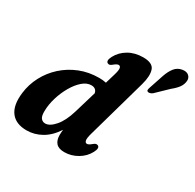

<svg xmlns="http://www.w3.org/2000/svg" viewBox="-168 -959 1177 1157"><g transform="rotate(30 421.0 -380.5)"><path d="M617 -576.5 500.5 -163.5Q490 -126.5 493.5 -112.2Q497 -98 508.5 -98Q520 -98 538.5 -114Q549 -123 556 -124.8Q563 -126.5 570 -123.5Q588.5 -114 569.5 -78Q548 -36.5 505.2 -11.5Q462.5 13.5 415 13.5Q375 13.5 357.2 -6.5Q339.5 -26.5 339.5 -62Q339.5 -79 342 -99.5Q304 -41.5 255 -14Q206 13.5 152.5 13.5Q77 13.5 42 -33Q7 -79.5 18 -169Q25.5 -231.5 55 -287.8Q84.5 -344 132 -387Q179.5 -430 241.2 -454.8Q303 -479.5 375 -479.5Q401.5 -479.5 423.5 -474.5L443.5 -542Q454.5 -578.5 451.5 -592.2Q448.5 -606 437 -606Q425.5 -606 407 -590.5Q396.5 -581.5 389.5 -579.5Q382.5 -577.5 375.5 -581Q357 -590.5 376 -626.5Q398 -668.5 441.5 -694Q485 -719.5 543 -719.5Q609 -719.5 622.2 -681.2Q635.5 -643 617 -576.5ZM188.5 -142.5Q187.5 -107 199 -92.8Q210.5 -78.5 229 -78.5Q260 -78.5 294.8 -118.5Q329.5 -158.5 351.5 -232.5L397 -385.5Q390.5 -417.5 356 -417.5Q325 -417.5 295.5 -391.8Q266 -366 242 -324.5Q218 -283 203.5 -235Q189 -187 188.5 -142.5ZM700.5 -681Q713 -718 732.5 -742.8Q752 -767.5 783.5 -772.5Q812.5 -777.5 828.2 -763Q844 -748.5 841.5 -727Q839.5 -703 824.8 -682.2Q810 -661.5 781.5 -638.5L701.5 -561.5Q693.5 -555.5 684.5 -553Q675.5 -550.5 669 -553.5Q662.5 -557 663.2 -564.5Q664 -572 667 -580.5Z"/></g></svg>

Font: Fraunces 9pt
Style: Bold Italic
Weight: 700
Italic angle: -16°
Version: Version 1.000;[b76b70a41]